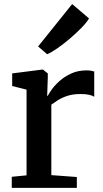

<svg xmlns="http://www.w3.org/2000/svg" viewBox="-20 -902 496 922"><path d="M36.5 0V-53L107.5 -60V-471.5L38.5 -489V-549.5L183.5 -568H186L209.5 -549.5V-530L206.5 -442H209.5Q214 -451.5 228 -471.5Q242 -491.5 265.8 -512.8Q289.5 -534 322 -549Q354.5 -564 395 -564Q409.5 -564 418.2 -562.2Q427 -560.5 432.5 -558.5V-437Q425.5 -442.5 409.2 -446.5Q393 -450.5 367 -450.5Q330 -450.5 303 -441.5Q276 -432.5 257.5 -420.5Q239 -408.5 226.5 -399.5V-61L349 -52V0ZM206 -642 163 -679 326.5 -882.5 407.5 -813.5Q396.5 -794.5 371.8 -769Q347 -743.5 316.2 -717.2Q285.5 -691 256.5 -670.8Q227.5 -650.5 207.5 -642Z"/></svg>

Font: Merriweather SemiBold
Style: Regular
Weight: 600
Version: Version 2.100